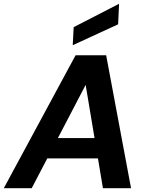

<svg xmlns="http://www.w3.org/2000/svg" viewBox="-43 -991 775 1011"><path d="M-23 0 355 -700H516L647 0H499L408 -544L124 0ZM109 -157 164 -264H537L554 -157ZM340 -753 345 -848 584 -971 579 -863Z"/></svg>

Font: DM Sans 18pt ExtraBold
Style: Italic
Weight: 800
Italic angle: -10°
Designer: Colophon Foundry, Jonny Pinhorn
Foundry: Colophon Foundry
Version: Version 4.004;gftools[0.9.30]